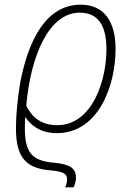

<svg xmlns="http://www.w3.org/2000/svg" viewBox="-20 -559 558 819"><path d="M258 240H294C299 229 304 214 304 199C304 156 275 141 209 135C117 127 86 92 86 -12C86 -32 87 -47 87 -58H89C109 -29 148 9 222 9C401 9 473 -195 473 -350C473 -462 428 -539 324 -539C173 -539 99 -380 66 -205C55 -140 48 -67 48 -13C48 113 90 160 199 168C248 173 266 181 266 205C266 219 262 231 258 240ZM224 -25C153 -25 115 -62 92 -108C111 -325 190 -505 320 -505C399 -505 434 -450 434 -349C434 -212 372 -25 224 -25Z"/></svg>

Font: Noto Sans SemiCondensed ExtraLight
Style: Italic
Weight: 200
Width: 4
Italic angle: -12°
Designer: Monotype Design Team
Foundry: Monotype Imaging Inc.
Version: Version 2.013